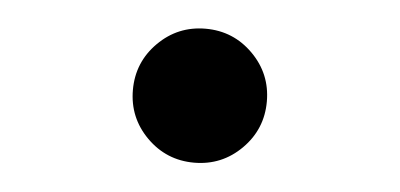

<svg xmlns="http://www.w3.org/2000/svg" viewBox="-30 -500 660 317"><g transform="rotate(5 300.0 -342.0)"><path d="M300 -453Q346 -453 378.5 -420.5Q411 -388 411 -342Q411 -296 378.5 -263.5Q346 -231 300 -231Q254 -231 221.5 -263.5Q189 -296 189 -342Q189 -388 221.5 -420.5Q254 -453 300 -453Z"/></g></svg>

Font: Fira Mono
Style: Bold
Weight: 700
Monospace: yes
Designer: Carrois Corporate & Edenspiekermann AG
Foundry: Carrois Corporate GbR & Edenspiekermann AG
Version: Version 3.206